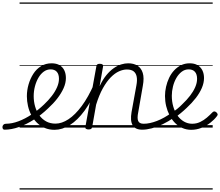

<svg xmlns="http://www.w3.org/2000/svg" viewBox="-158 -1030 1777 1550"><path d="M-122 17Q-131 17 -135 9.5Q-139 2 -138 -7Q-137 -16 -130 -23.5Q-123 -31 -110 -31Q-62 -31 -8.5 -51Q45 -71 98 -106.5Q151 -142 197 -186Q233 -220 260 -255Q287 -290 302.5 -325.5Q318 -361 318 -394Q318 -431 300.5 -450.5Q283 -470 250 -470Q239 -470 234 -477Q229 -484 230.5 -494Q232 -504 239 -511.5Q246 -519 258 -519Q298 -519 323.5 -503.5Q349 -488 361.5 -461.5Q374 -435 374 -400Q374 -360 355.5 -318.5Q337 -277 305 -235.5Q273 -194 230 -155Q177 -104 116.5 -65Q56 -26 -5 -4.5Q-66 17 -122 17ZM0 490H444V500H0ZM0 -20H444V0H0ZM0 -505H444V-500H0ZM0 -1010H444V-1000H0Z M282 18Q238 18 202.5 2.5Q167 -13 140 -39.5Q113 -66 95 -100.5Q77 -135 68 -174Q59 -213 59 -253Q59 -301 72.5 -348Q86 -395 111 -434Q136 -473 173.5 -496Q211 -519 259 -519Q269 -519 273 -511.5Q277 -504 275.5 -494Q274 -484 267.5 -477Q261 -470 251 -470Q220 -470 195 -451.5Q170 -433 152 -402Q134 -371 124 -332.5Q114 -294 114 -254Q114 -210 125.5 -170Q137 -130 159.5 -99Q182 -68 214.5 -50Q247 -32 290 -32Q341 -32 395 -67.5Q449 -103 502 -174.5Q555 -246 602 -353Q605 -361 613.5 -360.5Q622 -360 628.5 -353.5Q635 -347 630 -335Q582 -215 525 -137Q468 -59 406 -20.5Q344 18 282 18ZM444 490V500ZM444 -20V0ZM444 -505V-500ZM444 -1010V-1000Z M991 17Q962 17 942.5 8Q923 -1 912.5 -19.5Q902 -38 900 -64Q898 -90 904 -125L943 -340Q951 -382 945.5 -410.5Q940 -439 921 -454Q902 -469 866 -469Q836 -469 802.5 -454Q769 -439 736 -405.5Q703 -372 672.5 -317.5Q642 -263 618 -185L586 -4Q584 6 577.5 10.5Q571 15 556 15Q544 15 536.5 10Q529 5 531 -5L620 -495Q622 -506 628 -510.5Q634 -515 648 -515Q663 -515 669.5 -509.5Q676 -504 674 -493L646 -334Q671 -387 700 -422.5Q729 -458 760 -479.5Q791 -501 820.5 -510Q850 -519 877 -519Q921 -519 951.5 -500Q982 -481 994.5 -441Q1007 -401 995 -337L958 -124Q948 -76 957.5 -53.5Q967 -31 1002 -31Q1012 -31 1016 -23.5Q1020 -16 1019 -7Q1018 2 1011 9.5Q1004 17 991 17ZM444 490H1115V500H444ZM444 -20H1115V0H444ZM444 -505H1115V-500H444ZM444 -1010H1115V-1000H444Z M990 17Q978 17 973.5 9.5Q969 2 971 -7Q973 -16 981 -23.5Q989 -31 1002 -31Q1050 -31 1108.5 -53.5Q1167 -76 1226 -119Q1233 -124 1240 -121Q1247 -118 1251 -110.5Q1255 -103 1254.5 -94.5Q1254 -86 1247 -81Q1201 -49 1155 -27Q1109 -5 1067 6Q1025 17 990 17ZM1115 490V500ZM1115 -20V0ZM1115 -505V-500ZM1115 -1010V-1000Z M1226 -116Q1250 -133 1272.5 -151Q1295 -169 1314 -189Q1350 -223 1376.5 -257.5Q1403 -292 1418 -326.5Q1433 -361 1433 -394Q1433 -431 1415.5 -450.5Q1398 -470 1365 -470Q1334 -470 1309 -451Q1284 -432 1266 -401Q1248 -370 1238.5 -332Q1229 -294 1229 -257Q1229 -210 1241 -169Q1253 -128 1275 -97Q1297 -66 1327.5 -48.5Q1358 -31 1393 -31Q1428 -31 1457.5 -45Q1487 -59 1512 -80.5Q1537 -102 1557 -123Q1565 -131 1573 -130.5Q1581 -130 1589 -123Q1596 -117 1598.5 -109Q1601 -101 1593 -92Q1572 -64 1540 -39Q1508 -14 1468.5 2Q1429 18 1386 18Q1347 18 1313.5 3Q1280 -12 1254.5 -38Q1229 -64 1211 -99Q1193 -134 1183.5 -173.5Q1174 -213 1174 -255Q1174 -292 1182.5 -329.5Q1191 -367 1207 -401Q1223 -435 1247.5 -461.5Q1272 -488 1303.5 -503.5Q1335 -519 1373 -519Q1412 -519 1437.5 -503.5Q1463 -488 1476 -461.5Q1489 -435 1489 -400Q1489 -361 1471.5 -320Q1454 -279 1422.5 -238.5Q1391 -198 1349 -159Q1326 -137 1300.5 -116Q1275 -95 1248 -77ZM1115 490H1559V500H1115ZM1115 -20H1559V0H1115ZM1115 -505H1559V-500H1115ZM1115 -1010H1559V-1000H1115Z"/></svg>

Font: Playwrite ZA Guides
Style: Regular
Weight: 400
Designer: Veronika Burian, José Scaglione
Foundry: TypeTogether
Version: Version 1.003